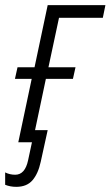

<svg xmlns="http://www.w3.org/2000/svg" viewBox="-54 -552 429 745"><path d="M9 173Q50 173 72 147.5Q94 122 104 76L131 -47H82L124 -246H229L239 -291H134L175 -483H345L355 -532H131L80 -291H14L4 -246H69L17 0H70L55 70Q43 126 5 126Q-16 126 -34 117V165Q-14 173 9 173Z"/></svg>

Font: Noto Sans Display SemiCondensed Light
Style: Italic
Weight: 300
Width: 4
Italic angle: -12°
Designer: Monotype Design Team
Foundry: Monotype Imaging Inc.
Version: Version 1.900